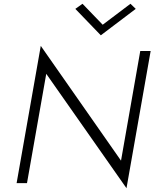

<svg xmlns="http://www.w3.org/2000/svg" viewBox="-20 -970 818 1017"><path d="M723 -700H778L650 27L225 -579L123 0H68L196 -727L621 -119ZM524 -839 671 -950 699 -923 514 -783 379 -923 417 -950Z"/></svg>

Font: Renner* Light
Style: Light Italic
Weight: 300
Italic angle: -10°
Version: Version 003.000 ; ttfautohint (v0.97) -l 8 -r 50 -G 200 -x 1